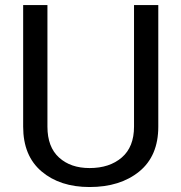

<svg xmlns="http://www.w3.org/2000/svg" viewBox="-20 -731 717 761"><path d="M607.4 -710.9V-229Q607.4 -112.8 532 -51.3Q456.5 10.3 335 10.3Q217.8 10.3 144.8 -51.5Q71.8 -113.3 71.8 -229V-710.9H168V-229Q168 -148.4 213.9 -106.7Q259.8 -64.9 335 -64.9Q414.1 -64.9 462.6 -106.7Q511.2 -148.4 511.2 -229V-710.9Z"/></svg>

Font: GeogebraSans
Style: Regular
Weight: 400
Designer: Google
Version: Version 1.100140; 2013